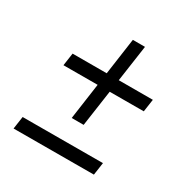

<svg xmlns="http://www.w3.org/2000/svg" viewBox="-138 -767 800 822"><g transform="rotate(30 262.0 -356.0)"><path d="M228.5 -228 288 -648.5H348L287.5 -228ZM35.5 -64.5 44.5 -126.5 441 -127.5 432 -65.5ZM85 -406 94 -468.5 490.5 -469 481.5 -407Z"/></g></svg>

Font: Public Sans Thin Light
Style: Italic
Weight: 300
Italic angle: -8°
Version: Version 2.001